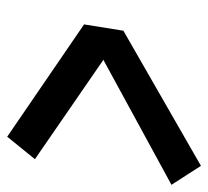

<svg xmlns="http://www.w3.org/2000/svg" viewBox="-50 -612 592 547"><g transform="rotate(-90 246.5 -339.0)"><path d="M47 -63 -7 -147 349 -341 66 -536 130 -615 450 -396 432 -284Z"/></g></svg>

Font: Iosevka Web
Style: Bold Italic
Weight: 700
Italic angle: -9°
Monospace: yes
Designer: Belleve Invis
Foundry: Belleve Invis
Version: Version 28.0.3; ttfautohint (v1.8.3)